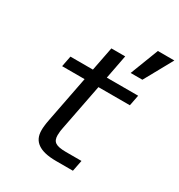

<svg xmlns="http://www.w3.org/2000/svg" viewBox="-191 -949 1008 1080"><g transform="rotate(30 313.0 -409.0)"><path d="M448.2 -636.7H524.4L626 -820.3H519ZM333 2H441.9L456.1 -69.8H355C321.8 -69.8 298.8 -74.2 286.1 -83C272.9 -91.8 267.1 -106.4 267.1 -128.4C267.1 -134.8 267.6 -143.1 268.6 -151.4C269.5 -157.7 268.6 -155.8 272.9 -178.2L331.1 -477.1H535.2L548.8 -546.9H345.2L375 -702.1H285.2L254.9 -546.9H108.9L95.2 -477.1H241.2L183.1 -178.2C179.7 -161.1 177.7 -147 176.8 -138.7C175.3 -127.4 174.8 -116.2 174.8 -108.4C174.8 -69.3 187.5 -43.5 213.4 -25.4C237.8 -8.3 275.4 2 333 2Z"/></g></svg>

Font: Hack
Style: Oblique
Weight: 400
Italic angle: -12°
Monospace: yes
Designer: Christopher Simpkins
Foundry: Christopher Simpkins
Version: Version 2.010